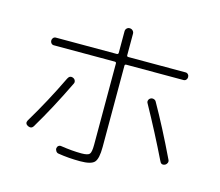

<svg xmlns="http://www.w3.org/2000/svg" viewBox="-109 -924 1218 1064"><g transform="rotate(15 500.0 -391.5)"><path d="M429.7 -43.9Q465.8 -43.9 475.6 -54.7Q485.4 -65.4 485.4 -108.4V-575.2Q485.4 -583 475.6 -583H127Q118.2 -583 112.3 -589.4Q106.4 -595.7 106.4 -605Q106.4 -614.3 112.3 -620.6Q118.2 -627 127 -627H475.6Q484.4 -627 485.4 -634.8V-758.8Q485.4 -769.5 492.2 -776.4Q499 -783.2 508.8 -783.2Q519.5 -783.2 526.9 -775.9Q534.2 -768.6 534.2 -758.8V-634.8Q534.2 -627 543 -627H871.1Q879.9 -627 885.7 -620.6Q891.6 -614.3 891.6 -605Q891.6 -595.7 885.7 -589.4Q879.9 -583 871.1 -583H543Q534.2 -583 534.2 -575.2V-108.4Q534.2 -41 515.1 -20.5Q496.1 0 433.6 0Q367.2 0 307.6 -9.8Q298.8 -10.7 293 -19Q287.1 -27.3 288.1 -36.1Q289.1 -44.9 295.9 -50.3Q302.7 -55.7 312.5 -53.7Q377 -43.9 429.7 -43.9ZM104.5 -113.3Q85 -124 94.7 -142.6Q176.8 -279.3 246.1 -423.8Q256.8 -445.3 277.3 -436.5Q286.1 -432.6 289.6 -423.8Q293 -415 289.1 -407.2Q211.9 -247.1 136.7 -122.1Q126 -103.5 104.5 -113.3ZM752.9 -427.7Q825.2 -300.8 905.3 -133.8Q909.2 -126 905.8 -117.2Q902.3 -108.4 893.6 -103.5Q872.1 -94.7 863.3 -116.2Q793.9 -258.8 711.9 -407.2Q707 -415 710 -423.8Q712.9 -432.6 721.2 -437Q729.5 -441.4 739.3 -438.5Q749 -435.5 752.9 -427.7Z"/></g></svg>

Font: Rounded Mgen+ 2m light
Style: Regular
Weight: 200
Designer: [Source Han Sans]
Ryoko NISHIZUKA  (kana & ideographs); Paul D. Hunt (Latin, Greek & Cyrillic); Wenlong ZHANG  (bopomofo
Version: Version 1.059.20150602